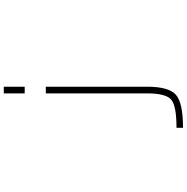

<svg xmlns="http://www.w3.org/2000/svg" viewBox="-6 -786 1011 1040"><g transform="rotate(-90 500.0 -266.5)"><path d="M513.7 -524.4H549.8V24.4Q549.8 141.6 506.3 180.2Q462.9 218.8 327.1 218.8V183.6Q448.2 183.6 481 153.8Q513.7 124 513.7 24.4ZM513.7 -638.7V-752H549.8V-638.7Z"/></g></svg>

Font: Gen Shin Gothic Monospace ExtraLight
Style: Regular
Weight: 200
Designer: [Source Han Sans]
Ryoko NISHIZUKA  (kana & ideographs); Paul D. Hunt (Latin, Greek & Cyrillic); Wenlong ZHANG  (bopomofo
Version: Version 1.002.20150607